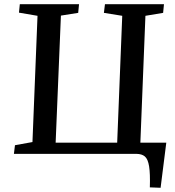

<svg xmlns="http://www.w3.org/2000/svg" viewBox="-20 -730 828 911"><path d="M244 -53H536L560 -655L473 -669L478 -710H758L754 -669L670 -655L646 -53H769L742 161L691 159Q693 94 687.5 59.5Q682 25 667.5 12.5Q653 0 626 0H46L51 -41L134 -56L158 -655L70 -670L74 -710H355L351 -669L269 -656Z"/></svg>

Font: Literata 36pt Medium
Style: Italic
Weight: 500
Italic angle: -2°
Designer: Latin by Veronika Burian and Jose Scaglione. Greek by Irene Vlachou. Cyrillic by Vera Evstafieva
Foundry: TypeTogether
Version: Version 3.002